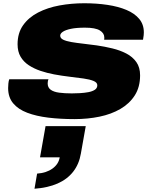

<svg xmlns="http://www.w3.org/2000/svg" viewBox="-20 -720 922 1180"><path d="M438 12Q351 12 277 3Q203 -6 147.5 -27Q92 -48 61 -85Q30 -122 30 -179Q30 -191 31.5 -207Q33 -223 37 -233H278Q275 -226 274 -219Q273 -212 273 -207Q273 -182 291.5 -168.5Q310 -155 343.5 -150.5Q377 -146 421 -146Q444 -146 471 -147.5Q498 -149 522.5 -153.5Q547 -158 562.5 -168Q578 -178 578 -196Q578 -213 555 -222.5Q532 -232 493.5 -237.5Q455 -243 407.5 -248.5Q360 -254 312 -263Q269 -271 229 -284.5Q189 -298 157 -319Q125 -340 106.5 -371.5Q88 -403 88 -448Q88 -517 122 -565Q156 -613 214 -643Q272 -673 345.5 -686.5Q419 -700 498 -700Q574 -700 640.5 -690Q707 -680 757 -659Q807 -638 835.5 -604Q864 -570 864 -521Q864 -513 863 -503Q862 -493 859 -476H620Q621 -481 621 -484.5Q621 -488 621 -490Q621 -516 593.5 -533Q566 -550 502 -550Q450 -550 416.5 -543Q383 -536 366.5 -525Q350 -514 350 -501Q350 -485 368.5 -476Q387 -467 419 -461.5Q451 -456 491.5 -451.5Q532 -447 575 -441Q623 -434 670.5 -422.5Q718 -411 756.5 -391Q795 -371 818 -338.5Q841 -306 841 -257Q841 -185 808.5 -134Q776 -83 720 -50.5Q664 -18 591.5 -3Q519 12 438 12ZM192 440 208 347Q265 343 302.5 316Q340 289 347 247H226L260 55H507L477 224Q466 289 429.5 335.5Q393 382 333.5 408Q274 434 192 440Z"/></svg>

Font: Archivo Expanded Black
Style: Italic
Weight: 900
Width: 7
Italic angle: -10°
Designer: Hector Gatti
Foundry: Omnibus-Type
Version: Version 2.001